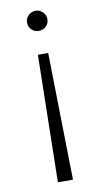

<svg xmlns="http://www.w3.org/2000/svg" viewBox="-83 -520 415 790"><g transform="rotate(-10 124.5 -125.5)"><path d="M82 -439Q82 -456 94.5 -468.5Q107 -481 125 -481Q142 -481 154.5 -468.5Q167 -456 167 -439Q167 -421 154.5 -409Q142 -397 125 -397Q107 -397 94.5 -409Q82 -421 82 -439ZM103 -301H146L156 230H93Z"/></g></svg>

Font: KoHo Light
Style: Regular
Weight: 300
Version: Version 1.000; ttfautohint (v1.6)